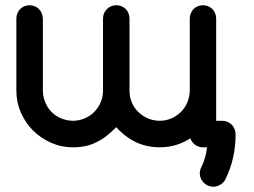

<svg xmlns="http://www.w3.org/2000/svg" viewBox="-20 -567 978 739"><path d="M776.9 0H761.2Q744.1 0 731 -9.8Q717.8 -19.5 712.4 -34.7Q660.2 0 594.2 0Q505.9 0 440.4 -64Q436.5 -67.9 433.6 -70.8Q430.7 -73.7 427.7 -77.6Q408.7 -58.6 390.1 -43.9Q371.6 -29.3 351.6 -20Q332 -9.8 309.6 -4.9Q287.1 0 260.7 0Q215.8 0 176.3 -17.6Q136.7 -35.2 107.4 -64.5Q78.1 -93.8 60.5 -133.3Q43 -172.9 43 -217.8V-496.1Q43 -506.3 46.9 -515.6Q50.8 -525.4 57.6 -532.2Q64.5 -539.1 73.7 -543Q83 -546.9 93.8 -546.9Q104.5 -546.9 113.8 -543Q123 -539.1 129.9 -532.2Q136.7 -525.4 140.6 -515.6Q144.5 -506.3 145 -496.1V-217.8Q145.5 -193.8 154.3 -172.9Q163.1 -151.4 178.7 -135.7Q194.3 -120.1 215.8 -111.3Q236.8 -102.5 260.7 -102.1Q284.7 -102.5 305.7 -111.3Q326.7 -120.1 342.3 -135.7Q357.9 -151.4 367.2 -172.9Q376.5 -193.8 376.5 -217.8V-496.1Q376.5 -506.3 380.4 -515.6Q384.8 -525.4 391.6 -532.2Q398.4 -539.1 407.7 -543Q417 -546.9 427.7 -546.9Q438.5 -546.9 447.8 -543Q457 -539.1 463.9 -532.2Q470.7 -525.4 474.6 -515.6Q478.5 -506.3 478.5 -496.1V-217.8Q478.5 -193.8 487.3 -172.9Q496.1 -151.4 512.7 -135.7Q528.3 -120.1 549.3 -111.3Q570.3 -102.5 594.2 -102.1Q618.2 -102.1 639.6 -111.3Q661.1 -121.1 676.8 -136.7Q692.4 -152.3 701.2 -173.3Q710 -194.3 710.4 -217.8V-496.1Q710.4 -506.3 714.4 -515.6Q718.3 -525.4 725.1 -532.2Q731.9 -539.1 741.2 -543Q750.5 -546.9 761.2 -546.9Q772 -546.9 781.2 -543Q790.5 -539.1 797.4 -532.2Q804.2 -525.4 808.1 -515.6Q812 -506.3 812 -496.1V-102.1H835Q845.7 -102.1 855.5 -98.1Q865.2 -93.8 872.1 -86.9Q878.9 -80.1 882.8 -70.3Q886.7 -60.5 886.7 -50.3Q886.7 42.5 849.6 118.7Q843.8 133.8 830.1 142.6Q816.4 151.4 800.8 151.9Q790 151.4 780.8 147.5Q771.5 143.6 764.6 136.7Q757.8 129.9 752.9 120.1Q749 110.4 749 100.1Q749 87.4 755.4 75.7Q772.9 39.1 776.9 0Z"/></svg>

Font: Comfortaa
Style: Bold
Weight: 700
Designer: Johan Aakerlund
Foundry: Johan Aakerlund
Version: Version 2.001; ttfautohint (v1.4.1)